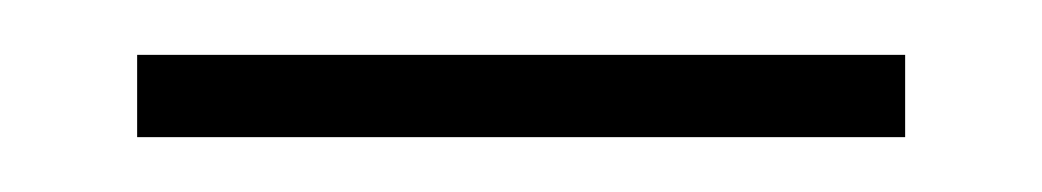

<svg xmlns="http://www.w3.org/2000/svg" viewBox="-20 -683 380 70"><path d="M310 -633H30V-663H310Z"/></svg>

Font: Be Vietnam Pro Variable Thin
Style: Regular
Weight: 100
Designer: Lam Bao, Tony Le, Vietanh Nguyen
Foundry: Yellow Type Foundry
Version: Version 1.002